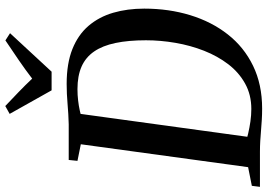

<svg xmlns="http://www.w3.org/2000/svg" viewBox="-176 -864 1038 746"><g transform="rotate(-90 343.0 -491.0)"><path d="M94.5 -743H233Q272.5 -744 312.2 -747.5Q352 -751 390 -751Q469.5 -751 525.2 -728.8Q581 -706.5 615.8 -665.8Q650.5 -625 666.5 -570Q682.5 -515 682.5 -449.5Q682.5 -354 657 -270.8Q631.5 -187.5 582.2 -124.8Q533 -62 460.5 -26.8Q388 8.5 294 8.5Q271.5 8.5 250.5 7.2Q229.5 6 209 4.2Q188.5 2.5 168 1.2Q147.5 0 126 0H-10L-6 -31.5L66.5 -46L155.5 -696L91 -709ZM180.5 -19.5 161 -55Q177 -50.5 198.5 -45.5Q220 -40.5 244.2 -37Q268.5 -33.5 292.5 -33.5Q348 -33.5 391.5 -57.8Q435 -82 466.5 -123.2Q498 -164.5 518.8 -217.2Q539.5 -270 549.5 -328.2Q559.5 -386.5 559.5 -443Q559.5 -511 549 -561.2Q538.5 -611.5 516 -644.2Q493.5 -677 457.5 -693Q421.5 -709 369.5 -709Q347 -709 325.8 -706.5Q304.5 -704 287.5 -700.2Q270.5 -696.5 259.5 -693L277 -722.5ZM365 -809.5 273.5 -972.5 304 -989.5Q331 -964 358 -938Q385 -912 410.5 -885Q445 -911.5 482.5 -937.2Q520 -963 559 -989L587 -971L437.5 -809.5Z"/></g></svg>

Font: Merriweather 72pt Medium
Style: Italic
Weight: 500
Italic angle: -7.8°
Version: Version 2.101